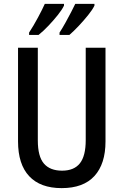

<svg xmlns="http://www.w3.org/2000/svg" viewBox="-20 -960 637 990"><path d="M524 -231Q524 -115 467 -52.5Q410 10 298 10Q188 10 130.5 -51.5Q73 -113 73 -231V-714H175V-236Q175 -153 206.5 -116.5Q238 -80 300 -80Q362 -80 392 -118Q422 -156 422 -237V-714H524ZM467 -931Q457 -910 434 -881.5Q411 -853 385 -825.5Q359 -798 338 -780H287V-792Q302 -815 317.5 -843Q333 -871 346.5 -897Q360 -923 368 -940H467ZM310 -931Q300 -910 278 -882.5Q256 -855 230 -827.5Q204 -800 179 -780H130V-792Q153 -827 176 -870Q199 -913 211 -940H310Z"/></svg>

Font: Noto Sans Telugu Condensed Medium
Style: Regular
Weight: 500
Width: 3
Designer: Jelle Bosma - Monotype Design Team
Foundry: Monotype Imaging Inc.
Version: Version 2.005; ttfautohint (v1.8.4.7-5d5b)